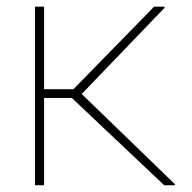

<svg xmlns="http://www.w3.org/2000/svg" viewBox="-20 -548 569 568"><path d="M110.4 -258.3V0H83.5V-528.3H110.4V-284.2H197.3L436 -528.3H465.8L467.3 -525.4L221.7 -270L497.6 -2.9L496.6 0H465.8L192.4 -258.3Z"/></svg>

Font: Roboto-Thin
Style: Regular
Weight: 250
Designer: Google
Version: Version 1.100141; 2013; ttfautohint (v0.94.14-c901) -l 8 -r 